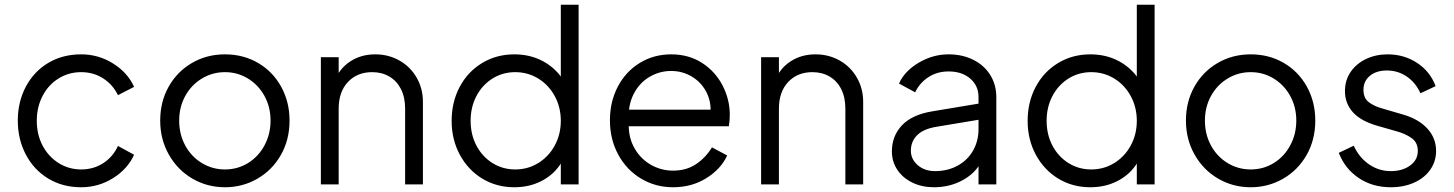

<svg xmlns="http://www.w3.org/2000/svg" viewBox="-20 -777 6126 809"><path d="M55 -269Q55 -348 89 -412Q123 -476 183.5 -512Q244 -548 322 -548Q395 -548 456.5 -509.5Q518 -471 545 -411L477 -376Q456 -420 415 -446.5Q374 -473 322 -473Q270 -473 227 -446.5Q184 -420 159.5 -373Q135 -326 135 -268Q135 -210 159.5 -163.5Q184 -117 227 -90Q270 -63 322 -63Q374 -63 415 -89.5Q456 -116 477 -162L545 -125Q518 -65 456.5 -26.5Q395 12 322 12Q244 12 183.5 -24.5Q123 -61 89 -125.5Q55 -190 55 -269Z M655 -269Q655 -348 690.5 -411.5Q726 -475 788.5 -511.5Q851 -548 928 -548Q1005 -548 1067 -512Q1129 -476 1164.5 -412Q1200 -348 1200 -269Q1200 -188 1163.5 -124Q1127 -60 1064.5 -24Q1002 12 928 12Q853 12 790.5 -24.5Q728 -61 691.5 -125.5Q655 -190 655 -269ZM1120 -269Q1120 -326 1094.5 -372.5Q1069 -419 1025 -446Q981 -473 928 -473Q875 -473 830.5 -446Q786 -419 760.5 -372.5Q735 -326 735 -269Q735 -211 760.5 -164Q786 -117 830.5 -90Q875 -63 928 -63Q981 -63 1025 -90Q1069 -117 1094.5 -164.5Q1120 -212 1120 -269Z M1332 -536H1407V-432L1390 -436Q1410 -488 1455.5 -518Q1501 -548 1561 -548Q1617 -548 1663 -522Q1709 -496 1735.5 -450Q1762 -404 1762 -348V0H1687V-319Q1687 -367 1669.5 -401.5Q1652 -436 1620.5 -454.5Q1589 -473 1548 -473Q1485 -473 1446 -431.5Q1407 -390 1407 -319V0H1332Z M1883 -268Q1883 -347 1917 -411Q1951 -475 2011.5 -511.5Q2072 -548 2147 -548Q2215 -548 2269 -518.5Q2323 -489 2355 -437L2343 -416V-757H2418V0H2343V-120L2355 -109Q2327 -52 2272 -20Q2217 12 2147 12Q2072 12 2012 -24.5Q1952 -61 1917.5 -125Q1883 -189 1883 -268ZM2343 -268Q2343 -325 2317.5 -372Q2292 -419 2248 -446Q2204 -473 2151 -473Q2098 -473 2055 -446Q2012 -419 1987.5 -372.5Q1963 -326 1963 -268Q1963 -210 1987.5 -163.5Q2012 -117 2055 -90Q2098 -63 2151 -63Q2204 -63 2248 -90Q2292 -117 2317.5 -164Q2343 -211 2343 -268Z M2550 -270Q2550 -349 2583.5 -412.5Q2617 -476 2676 -512Q2735 -548 2808 -548Q2882 -548 2938 -512Q2994 -476 3024.5 -417Q3055 -358 3055 -293Q3055 -268 3051 -245H2598V-315H3008L2972 -285Q2980 -338 2959.5 -382.5Q2939 -427 2898 -452.5Q2857 -478 2808 -478Q2758 -478 2715 -452Q2672 -426 2648.5 -378Q2625 -330 2630 -269Q2625 -207 2650 -159Q2675 -111 2719.5 -84.5Q2764 -58 2816 -58Q2871 -58 2911.5 -84.5Q2952 -111 2980 -156L3044 -122Q3018 -65 2956.5 -26.5Q2895 12 2816 12Q2742 12 2681 -24.5Q2620 -61 2585 -125.5Q2550 -190 2550 -270Z M3187 -536H3262V-432L3245 -436Q3265 -488 3310.5 -518Q3356 -548 3416 -548Q3472 -548 3518 -522Q3564 -496 3590.5 -450Q3617 -404 3617 -348V0H3542V-319Q3542 -367 3524.5 -401.5Q3507 -436 3475.5 -454.5Q3444 -473 3403 -473Q3340 -473 3301 -431.5Q3262 -390 3262 -319V0H3187Z M3738 -139Q3738 -204 3780.5 -249Q3823 -294 3909 -308L4119 -343V-275L3927 -243Q3871 -234 3844.5 -207.5Q3818 -181 3818 -142Q3818 -106 3847 -81Q3876 -56 3920 -56Q3973 -56 4015 -79Q4057 -102 4080 -142.5Q4103 -183 4103 -232V-368Q4103 -416 4068 -446Q4033 -476 3977 -476Q3929 -476 3892 -452Q3855 -428 3836 -388L3768 -425Q3791 -477 3850.5 -512.5Q3910 -548 3977 -548Q4035 -548 4081 -525Q4127 -502 4152.5 -461Q4178 -420 4178 -368V0H4103V-107L4114 -96Q4092 -49 4037.5 -18.5Q3983 12 3915 12Q3865 12 3824.5 -7.5Q3784 -27 3761 -61.5Q3738 -96 3738 -139Z M4310 -268Q4310 -347 4344 -411Q4378 -475 4438.5 -511.5Q4499 -548 4574 -548Q4642 -548 4696 -518.5Q4750 -489 4782 -437L4770 -416V-757H4845V0H4770V-120L4782 -109Q4754 -52 4699 -20Q4644 12 4574 12Q4499 12 4439 -24.5Q4379 -61 4344.5 -125Q4310 -189 4310 -268ZM4770 -268Q4770 -325 4744.5 -372Q4719 -419 4675 -446Q4631 -473 4578 -473Q4525 -473 4482 -446Q4439 -419 4414.5 -372.5Q4390 -326 4390 -268Q4390 -210 4414.5 -163.5Q4439 -117 4482 -90Q4525 -63 4578 -63Q4631 -63 4675 -90Q4719 -117 4744.5 -164Q4770 -211 4770 -268Z M4977 -269Q4977 -348 5012.5 -411.5Q5048 -475 5110.5 -511.5Q5173 -548 5250 -548Q5327 -548 5389 -512Q5451 -476 5486.5 -412Q5522 -348 5522 -269Q5522 -188 5485.5 -124Q5449 -60 5386.5 -24Q5324 12 5250 12Q5175 12 5112.5 -24.5Q5050 -61 5013.5 -125.5Q4977 -190 4977 -269ZM5442 -269Q5442 -326 5416.5 -372.5Q5391 -419 5347 -446Q5303 -473 5250 -473Q5197 -473 5152.5 -446Q5108 -419 5082.5 -372.5Q5057 -326 5057 -269Q5057 -211 5082.5 -164Q5108 -117 5152.5 -90Q5197 -63 5250 -63Q5303 -63 5347 -90Q5391 -117 5416.5 -164.5Q5442 -212 5442 -269Z M5621 -133 5684 -163Q5707 -113 5748.5 -84.5Q5790 -56 5840 -56Q5889 -56 5921.5 -79.5Q5954 -103 5954 -141Q5954 -177 5927.5 -195.5Q5901 -214 5864 -224L5787 -246Q5715 -266 5681 -303.5Q5647 -341 5647 -393Q5647 -439 5671 -474Q5695 -509 5736 -528.5Q5777 -548 5827 -548Q5896 -548 5951 -512Q6006 -476 6029 -414L5965 -384Q5945 -429 5907.5 -454.5Q5870 -480 5824 -480Q5779 -480 5752 -457.5Q5725 -435 5725 -399Q5725 -363 5748 -346Q5771 -329 5804 -320L5893 -294Q5958 -275 5994.5 -235Q6031 -195 6031 -141Q6031 -97 6006.5 -62Q5982 -27 5938.5 -7.5Q5895 12 5840 12Q5763 12 5705 -27Q5647 -66 5621 -133Z"/></svg>

Font: Trafiko Sans Variable
Style: Regular
Weight: 400
Designer: Gumpita Rahayu / Trafiko
Foundry: Tokotype / Trafiko
Version: Version 0.001;FEAKit 1.0